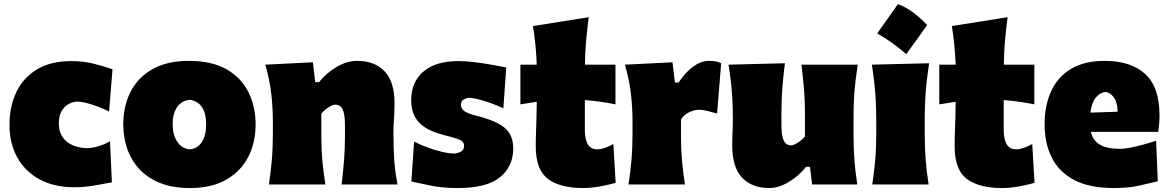

<svg xmlns="http://www.w3.org/2000/svg" viewBox="-20 -903 5724 940"><path d="M344.2 13.7Q244.1 13.7 172.9 -25.4Q101.6 -64.5 64 -133.3Q26.4 -202.1 26.4 -291.5Q26.4 -381.8 60.1 -452.4Q93.8 -522.9 161.4 -563.5Q229 -604 330.6 -604Q388.2 -604 440.9 -590.6Q493.7 -577.1 530.8 -564L514.2 -357.4Q459 -383.3 418.9 -394.5Q378.9 -405.8 358.9 -405.8Q319.3 -403.3 293.7 -375.7Q268.1 -348.1 268.1 -298.8Q268.1 -241.7 306.2 -210.2Q344.2 -178.7 407.7 -177.7Q427.7 -177.7 459 -186.3Q490.2 -194.8 518.6 -211.4L527.8 -10.3Q492.2 -3.4 442.9 5.1Q393.6 13.7 344.2 13.7Z M910.6 17.6Q824.2 17.6 762.2 -7.8Q700.2 -33.2 660.6 -76.9Q621.1 -120.6 602.3 -176.5Q583.5 -232.4 583.5 -293.9Q583.5 -381.8 618.7 -452.1Q653.8 -522.5 725.1 -563.7Q796.4 -605 905.3 -605Q1017.1 -605 1089.4 -563.5Q1161.6 -522 1196.5 -451.4Q1231.4 -380.9 1231.4 -293.9Q1231.4 -204.1 1194.8 -133.8Q1158.2 -63.5 1086.9 -22.9Q1015.6 17.6 910.6 17.6ZM909.2 -171.9Q947.8 -175.3 968.5 -208.5Q989.3 -241.7 989.3 -293.9Q989.3 -401.4 909.2 -414.6Q868.7 -410.2 846.9 -378.2Q825.2 -346.2 825.2 -293.9Q825.2 -244.1 847.4 -209.7Q869.6 -175.3 909.2 -171.9Z M1296.4 0Q1305.7 -61 1310.8 -119.1Q1315.9 -177.2 1315.9 -250.5V-308.6Q1315.9 -377 1307.9 -445.6Q1299.8 -514.2 1278.8 -586.4L1511.7 -598.1L1523.4 -501H1542Q1579.6 -547.4 1629.4 -576.2Q1679.2 -605 1728.5 -605Q1814.5 -605 1863 -553.7Q1911.6 -502.4 1911.6 -397.5Q1911.6 -358.9 1908.9 -321.3Q1906.2 -283.7 1906.2 -250.5Q1906.2 -177.2 1910.2 -119.1Q1914.1 -61 1926.3 0H1652.3Q1659.7 -61 1664.3 -117.4Q1668.9 -173.8 1668.9 -236.8V-288.6Q1668.9 -340.8 1658.4 -365.7Q1647.9 -390.6 1620.6 -390.6Q1608.4 -390.6 1587.4 -376.7Q1566.4 -362.8 1553.2 -347.2V-236.8Q1553.2 -173.8 1558.1 -117.4Q1563 -61 1572.8 0Z M2221.7 17.6Q2143.6 17.6 2087.2 5.4Q2030.8 -6.8 1994.1 -14.6L2007.3 -209.5Q2038.6 -193.8 2074.5 -180.7Q2110.4 -167.5 2144.8 -159.4Q2179.2 -151.4 2205.1 -151.4Q2224.1 -153.3 2238 -161.4Q2252 -169.4 2252 -189.5Q2252 -209.5 2230.2 -218.8Q2208.5 -228 2152.3 -242.2Q2066.4 -264.2 2029.8 -305.2Q1993.2 -346.2 1993.2 -412.6Q1993.2 -501.5 2053 -552.7Q2112.8 -604 2224.1 -604Q2263.2 -604 2308.1 -598.1Q2353 -592.3 2393.3 -585Q2433.6 -577.6 2458.5 -572.8L2444.3 -372.6Q2389.6 -397.9 2343.3 -411.1Q2296.9 -424.3 2274.9 -424.3Q2261.7 -422.4 2249.3 -415.3Q2236.8 -408.2 2236.8 -390.6Q2236.8 -372.6 2251.5 -360.4Q2266.1 -348.1 2310.5 -336.9Q2378.9 -319.8 2418.7 -298.8Q2458.5 -277.8 2475.6 -248.3Q2492.7 -218.8 2492.7 -175.3Q2492.7 -89.4 2428.7 -35.9Q2364.7 17.6 2221.7 17.6Z M2835 17.6Q2721.7 17.6 2662.4 -27.3Q2603 -72.3 2603 -186Q2603 -228 2605 -278.6Q2606.9 -329.1 2607.9 -404.8L2527.8 -392.1V-586.4H2607.9Q2606 -638.2 2601.3 -683.1Q2596.7 -728 2589.4 -775.4L2862.3 -818.8Q2854.5 -759.8 2849.6 -705.3Q2844.7 -650.9 2843.8 -586.4H2993.2V-392.1Q2955.6 -399.9 2917.7 -405Q2879.9 -410.2 2843.3 -413.1V-266.6Q2843.3 -220.7 2857.9 -196.3Q2872.6 -171.9 2905.8 -171.9Q2921.4 -171.9 2941.7 -179Q2961.9 -186 2982.9 -197.8L2994.1 -7.8Q2968.3 0 2922.6 8.8Q2877 17.6 2835 17.6Z M3057.1 0Q3066.4 -61 3071.5 -119.1Q3076.7 -177.2 3076.7 -250.5V-308.6Q3076.7 -377 3068.6 -445.6Q3060.5 -514.2 3039.6 -586.4L3272.5 -598.1L3284.2 -499H3302.2Q3339.4 -553.7 3376.7 -579.3Q3414.1 -605 3451.7 -605Q3462.4 -605 3479 -603Q3495.6 -601.1 3510.7 -593.3L3490.7 -347.2Q3468.3 -354 3443.6 -359.9Q3418.9 -365.7 3403.8 -365.7Q3379.9 -365.7 3354 -353.5Q3328.1 -341.3 3314 -318.4V-236.8Q3314 -173.8 3318.8 -117.4Q3323.7 -61 3333.5 0Z M3746.6 17.6Q3661.1 17.6 3613 -33.4Q3564.9 -84.5 3564.9 -189.5Q3564.9 -228 3566.4 -257.3Q3567.9 -286.6 3567.9 -319.8Q3567.9 -377.4 3565.2 -422.1Q3562.5 -466.8 3557.9 -506.3Q3553.2 -545.9 3546.9 -586.4L3822.8 -593.3Q3814.9 -532.2 3810.3 -472.9Q3805.7 -413.6 3805.7 -351.1V-293Q3805.7 -241.2 3816.4 -216.3Q3827.1 -191.4 3854 -191.4Q3865.7 -191.4 3886.7 -205.1Q3907.7 -218.8 3920.9 -234.4V-351.1Q3920.9 -413.6 3916 -469.5Q3911.1 -525.4 3903.8 -586.4H4179.7Q4173.3 -545.9 4168.5 -506.3Q4163.6 -466.8 4161.1 -422.1Q4158.7 -377.4 4158.7 -319.8V-250.5Q4158.7 -177.2 4163.1 -119.1Q4167.5 -61 4177.2 0H3956.1L3945.3 -85.9H3926.3Q3889.2 -40 3840.3 -11.2Q3791.5 17.6 3746.6 17.6Z M4375.9 -882.9Q4417.2 -867.9 4453.2 -839.9Q4489.2 -812 4519.3 -780.3Q4494.6 -745.4 4469.1 -710Q4443.5 -674.5 4416.7 -638Q4385.5 -665.4 4350.6 -690.9Q4315.7 -716.4 4274.4 -739.5Q4327.5 -813.1 4375.9 -882.9ZM4250.5 0Q4259.8 -61 4264.9 -119.1Q4270 -177.2 4270 -250.5V-308.6Q4270 -371.1 4267.1 -418.5Q4264.2 -465.8 4259.5 -505.9Q4254.9 -545.9 4248.5 -586.4L4528.8 -593.3Q4522.5 -551.8 4517.6 -510.7Q4512.7 -469.7 4510 -421.4Q4507.3 -373 4507.3 -308.6V-250.5Q4507.3 -177.2 4512 -119.1Q4516.6 -61 4526.4 0Z M4885.7 17.6Q4772.5 17.6 4713.1 -27.3Q4653.8 -72.3 4653.8 -186Q4653.8 -228 4655.8 -278.6Q4657.7 -329.1 4658.7 -404.8L4578.6 -392.1V-586.4H4658.7Q4656.7 -638.2 4652.1 -683.1Q4647.5 -728 4640.1 -775.4L4913.1 -818.8Q4905.3 -759.8 4900.4 -705.3Q4895.5 -650.9 4894.5 -586.4H5043.9V-392.1Q5006.3 -399.9 4968.5 -405Q4930.7 -410.2 4894 -413.1V-266.6Q4894 -220.7 4908.7 -196.3Q4923.3 -171.9 4956.5 -171.9Q4972.2 -171.9 4992.4 -179Q5012.7 -186 5033.7 -197.8L5044.9 -7.8Q5019 0 4973.4 8.8Q4927.7 17.6 4885.7 17.6Z M5433.6 17.6Q5313 17.6 5238.3 -22.2Q5163.6 -62 5128.9 -132.3Q5094.2 -202.6 5094.2 -293.9Q5094.2 -385.3 5125.7 -455.3Q5157.2 -525.4 5222.7 -565.2Q5288.1 -605 5388.7 -605Q5516.1 -605 5586.4 -541Q5656.7 -477.1 5656.7 -338.4Q5656.7 -313.5 5654.8 -294.7Q5652.8 -275.9 5650.4 -257.3H5320.8Q5329.6 -216.3 5364.3 -195.3Q5398.9 -174.3 5464.8 -174.3Q5483.9 -174.3 5514.2 -180.2Q5544.4 -186 5578.1 -195.3Q5611.8 -204.6 5640.1 -213.9L5648.4 -15.6Q5610.4 -6.3 5558.3 5.6Q5506.3 17.6 5433.6 17.6ZM5451.7 -356Q5451.2 -400.4 5433.6 -425.5Q5416 -450.7 5391.1 -452.6Q5364.7 -449.7 5344.5 -424.6Q5324.2 -399.4 5318.8 -351.6Z"/></svg>

Font: Pinar DS1 Black
Style: Regular
Weight: 900
Designer: Amin Abedi
Version: Version 3.000